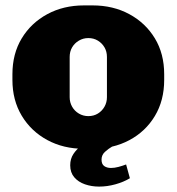

<svg xmlns="http://www.w3.org/2000/svg" viewBox="-20 -541 654 711"><path d="M291 10Q215 10 155 -22.5Q95 -55 60.5 -112.5Q26 -170 26 -245V-266Q26 -342 60.5 -399Q95 -456 155 -488.5Q215 -521 291 -521H323Q399 -521 459 -488.5Q519 -456 553.5 -399Q588 -342 588 -266V-245Q588 -169 553.5 -111.5Q519 -54 459 -22Q399 10 323 10ZM307 -111Q327 -111 342.5 -120.5Q358 -130 367 -146Q376 -162 376 -181V-330Q376 -350 367 -365.5Q358 -381 342.5 -390.5Q327 -400 307 -400Q288 -400 272 -390.5Q256 -381 247 -365.5Q238 -350 238 -330V-181Q238 -162 247 -146Q256 -130 272 -120.5Q288 -111 307 -111ZM347 150Q319 150 294.5 141.5Q270 133 255 115.5Q240 98 240 71Q240 47 252 29Q264 11 280 0H398Q381 10 368.5 21.5Q356 33 356 50Q356 67 366 74Q376 81 391 81Q404 81 419 77Q434 73 447 68L461 119Q438 133 407.5 141.5Q377 150 347 150Z"/></svg>

Font: Chivo Medium Black
Style: Regular
Weight: 900
Version: Version 2.002